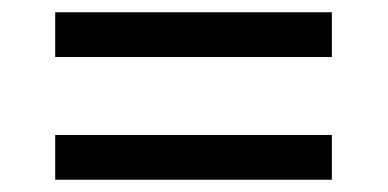

<svg xmlns="http://www.w3.org/2000/svg" viewBox="-20 -479 632 313"><path d="M70 -459H521V-386H70ZM70 -259H521V-186H70Z"/></svg>

Font: hexkannada15
Style: Book
Weight: 400
Designer: Jelle Bosma - Monotype Design Team
Foundry: Monotype Imaging Inc.
Version: Version 2.003